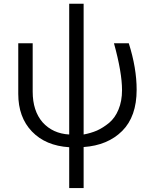

<svg xmlns="http://www.w3.org/2000/svg" viewBox="-20 -751 783 1001"><path d="M75.2 -261.7Q75.2 -327.1 75.2 -525.4Q93.8 -525.4 150.4 -525.4Q150.4 -461.9 150.4 -273.4Q150.4 -172.9 202.1 -113.3Q254.9 -54.7 340.8 -49.8Q340.8 -277.3 340.8 -731.4Q359.4 -731.4 416 -731.4Q416 -560.5 416 -49.8Q453.1 -56.6 485.4 -70.3Q517.6 -85 548.8 -110.4Q580.1 -136.7 597.7 -179.7Q616.2 -223.6 616.2 -281.2Q616.2 -373 574.2 -525.4Q599.6 -525.4 651.4 -525.4Q692.4 -396.5 692.4 -283.2Q692.4 -143.6 617.2 -68.4Q542 6.8 416 15.6Q416 86.9 416 229.5Q397.5 229.5 340.8 229.5Q340.8 176.8 340.8 16.6Q217.8 8.8 146.5 -65.4Q75.2 -139.6 75.2 -261.7Z"/></svg>

Font: Gothic A1
Style: Regular
Weight: 400
Designer: HanYang I&C Co.,Ltd.
Version: Version 2.50